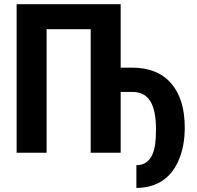

<svg xmlns="http://www.w3.org/2000/svg" viewBox="-20 -731 942 919"><path d="M557.6 -407.2H611.8Q733.4 -407.2 798.8 -332.5Q864.3 -257.8 864.3 -120.1Q864.3 -31.2 835.2 35.9Q806.2 103 754.4 135.7Q702.6 168.5 632.8 168.5V59.6Q718.8 59.6 725.6 -71.3L726.6 -112.8Q726.6 -203.6 699 -247.3Q671.4 -291 613.8 -291H557.6V0H414.1V-591.3H203.1V0H59.6V-710.9H557.6Z"/></svg>

Font: MAUL Condensed Bold
Style: Condensed Bold
Weight: 700
Designer: MAUL
Version: Version 1.0; 2020; ttfautohint (v1.8.3)